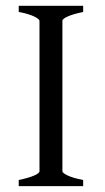

<svg xmlns="http://www.w3.org/2000/svg" viewBox="-20 -635 357 655"><path d="M43.9 0V-21Q77.1 -27.8 95.9 -35.9Q114.7 -43.9 114.7 -50.8V-564Q114.7 -569.8 96.9 -578.6Q79.1 -587.4 43.9 -594.2V-615.2H263.7V-594.2Q230.5 -587.4 211.7 -579.1Q192.9 -570.8 192.9 -564V-50.8Q192.9 -44.9 210.7 -36.4Q228.5 -27.8 263.7 -21V0Z"/></svg>

Font: Gentium Unicode
Style: Regular
Weight: 400
Version: Version 1.009